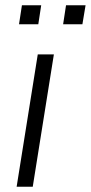

<svg xmlns="http://www.w3.org/2000/svg" viewBox="-20 -707 344 727"><path d="M43 0 123 -501H184L104 0ZM219 -615 230 -687H304L292 -615ZM52 -615 63 -687H136L125 -615Z"/></svg>

Font: Mulish Light
Style: Italic
Weight: 300
Italic angle: -9°
Designer: Vernon Adams
Foundry: Vernon Adams
Version: Version 3.603; ttfautohint (v1.8.3)